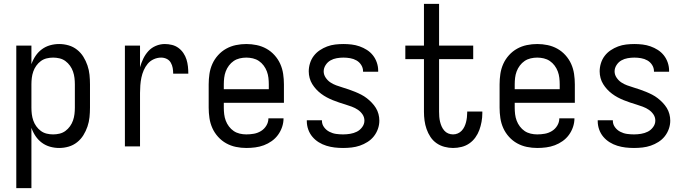

<svg xmlns="http://www.w3.org/2000/svg" viewBox="-20 -755 3540 990"><path d="M64 215V-520H142V-424Q150 -447 163.5 -467Q177 -487 196 -501Q215 -515 238 -521.5Q261 -528 285 -528Q310 -528 334 -521Q358 -514 377.5 -498.5Q397 -483 410 -462Q423 -441 431 -417.5Q439 -394 441.5 -369.5Q444 -345 444 -320V-200Q444 -175 441.5 -150.5Q439 -126 431 -102.5Q423 -79 410 -58Q397 -37 377.5 -21.5Q358 -6 334 1Q310 8 285 8Q261 8 238 1.5Q215 -5 196 -19Q177 -33 163.5 -53Q150 -73 142 -96V215ZM254 -62Q271 -62 287.5 -66Q304 -70 317.5 -80Q331 -90 341 -104Q351 -118 356.5 -134Q362 -150 364 -166.5Q366 -183 366 -200V-320Q366 -337 364 -353.5Q362 -370 356.5 -386Q351 -402 341 -416Q331 -430 317.5 -440Q304 -450 287.5 -454Q271 -458 254 -458Q237 -458 220.5 -454Q204 -450 190.5 -440Q177 -430 167 -416Q157 -402 151.5 -386Q146 -370 144 -353.5Q142 -337 142 -320V-200Q142 -183 144 -166.5Q146 -150 151.5 -134Q157 -118 167 -104Q177 -90 190.5 -80Q204 -70 220.5 -66Q237 -62 254 -62Z M624 0V-520H702V-408Q708 -430 718.5 -452Q729 -474 745 -491.5Q761 -509 783.5 -518.5Q806 -528 830 -528Q848 -528 866.5 -523.5Q885 -519 900 -508Q915 -497 925.5 -481.5Q936 -466 941.5 -448.5Q947 -431 949 -412.5Q951 -394 951 -375H873Q873 -390 870.5 -404.5Q868 -419 860.5 -432Q853 -445 839.5 -451.5Q826 -458 811 -458Q791 -458 772.5 -449.5Q754 -441 741.5 -426Q729 -411 721 -392.5Q713 -374 709 -354.5Q705 -335 703.5 -315Q702 -295 702 -276V0Z M1250 8Q1223 8 1196.5 2.5Q1170 -3 1146.5 -16Q1123 -29 1104.5 -49.5Q1086 -70 1075 -94.5Q1064 -119 1060 -146Q1056 -173 1056 -200V-320Q1056 -347 1060 -374Q1064 -401 1075 -425.5Q1086 -450 1104.5 -470.5Q1123 -491 1146.5 -504Q1170 -517 1196.5 -522.5Q1223 -528 1250 -528Q1277 -528 1303.5 -522.5Q1330 -517 1353.5 -504Q1377 -491 1395.5 -470.5Q1414 -450 1425 -425.5Q1436 -401 1440 -374Q1444 -347 1444 -320V-225H1134V-200Q1134 -183 1136 -166Q1138 -149 1144 -133Q1150 -117 1160.5 -103Q1171 -89 1185 -79.5Q1199 -70 1216 -66Q1233 -62 1250 -62Q1270 -62 1289.5 -65.5Q1309 -69 1326 -79.5Q1343 -90 1353.5 -107.5Q1364 -125 1364 -145H1442Q1442 -122 1434.5 -100Q1427 -78 1413.5 -59.5Q1400 -41 1381 -27.5Q1362 -14 1340.5 -6Q1319 2 1296 5Q1273 8 1250 8ZM1366 -295V-320Q1366 -337 1364 -354Q1362 -371 1356 -387Q1350 -403 1339.5 -417Q1329 -431 1315 -440.5Q1301 -450 1284 -454Q1267 -458 1250 -458Q1233 -458 1216 -454Q1199 -450 1185 -440.5Q1171 -431 1160.5 -417Q1150 -403 1144 -387Q1138 -371 1136 -354Q1134 -337 1134 -320V-295Z M1749 8Q1727 8 1705.5 5.5Q1684 3 1663 -3.5Q1642 -10 1623.5 -21.5Q1605 -33 1591 -49.5Q1577 -66 1569.5 -87Q1562 -108 1562 -130V-135H1640V-132Q1640 -114 1651 -99Q1662 -84 1678.5 -75.5Q1695 -67 1713 -64.5Q1731 -62 1749 -62Q1767 -62 1785.5 -65Q1804 -68 1820 -76Q1836 -84 1847.5 -99.5Q1859 -115 1859 -133Q1859 -151 1849 -165.5Q1839 -180 1824.5 -189.5Q1810 -199 1794 -205Q1778 -211 1761.5 -216Q1745 -221 1728.5 -226.5Q1712 -232 1696 -238.5Q1680 -245 1665 -253Q1650 -261 1636 -271.5Q1622 -282 1610.5 -294.5Q1599 -307 1590 -321.5Q1581 -336 1576.5 -353Q1572 -370 1572 -387Q1572 -408 1578.5 -429Q1585 -450 1598 -467Q1611 -484 1629 -496Q1647 -508 1667 -515.5Q1687 -523 1708.5 -525.5Q1730 -528 1751 -528Q1772 -528 1793 -525.5Q1814 -523 1834 -516Q1854 -509 1872 -497.5Q1890 -486 1903 -469.5Q1916 -453 1923 -432.5Q1930 -412 1930 -391V-385H1852V-388Q1852 -405 1842.5 -420Q1833 -435 1818 -443.5Q1803 -452 1785.5 -455Q1768 -458 1751 -458Q1734 -458 1716.5 -455Q1699 -452 1684 -443.5Q1669 -435 1659 -419.5Q1649 -404 1649 -387Q1649 -370 1659 -355Q1669 -340 1683 -330.5Q1697 -321 1713.5 -315Q1730 -309 1746.5 -304Q1763 -299 1779 -293.5Q1795 -288 1811 -281.5Q1827 -275 1842.5 -267Q1858 -259 1871.5 -248.5Q1885 -238 1897 -225.5Q1909 -213 1918 -198.5Q1927 -184 1931.5 -167Q1936 -150 1936 -133Q1936 -111 1928.5 -90Q1921 -69 1907.5 -52Q1894 -35 1875 -23Q1856 -11 1835.5 -4Q1815 3 1793 5.5Q1771 8 1749 8Z M2316 8Q2294 8 2271.5 2Q2249 -4 2230.5 -17Q2212 -30 2199.5 -49Q2187 -68 2179.5 -89.5Q2172 -111 2169 -133.5Q2166 -156 2166 -179V-450H2070V-520H2166V-735H2244V-520H2420V-450H2244V-179Q2244 -166 2245 -153Q2246 -140 2249 -127.5Q2252 -115 2257 -103.5Q2262 -92 2270.5 -82Q2279 -72 2291 -67Q2303 -62 2316 -62Q2329 -62 2340.5 -67Q2352 -72 2360.5 -81Q2369 -90 2374.5 -101.5Q2380 -113 2383 -125Q2386 -137 2387.5 -149.5Q2389 -162 2389 -174V-180H2467V-171Q2467 -149 2463 -127Q2459 -105 2451.5 -84.5Q2444 -64 2431 -46Q2418 -28 2400 -15.5Q2382 -3 2360 2.5Q2338 8 2316 8Z M2750 8Q2723 8 2696.5 2.5Q2670 -3 2646.5 -16Q2623 -29 2604.5 -49.5Q2586 -70 2575 -94.5Q2564 -119 2560 -146Q2556 -173 2556 -200V-320Q2556 -347 2560 -374Q2564 -401 2575 -425.5Q2586 -450 2604.5 -470.5Q2623 -491 2646.5 -504Q2670 -517 2696.5 -522.5Q2723 -528 2750 -528Q2777 -528 2803.5 -522.5Q2830 -517 2853.5 -504Q2877 -491 2895.5 -470.5Q2914 -450 2925 -425.5Q2936 -401 2940 -374Q2944 -347 2944 -320V-225H2634V-200Q2634 -183 2636 -166Q2638 -149 2644 -133Q2650 -117 2660.5 -103Q2671 -89 2685 -79.5Q2699 -70 2716 -66Q2733 -62 2750 -62Q2770 -62 2789.5 -65.5Q2809 -69 2826 -79.5Q2843 -90 2853.5 -107.5Q2864 -125 2864 -145H2942Q2942 -122 2934.5 -100Q2927 -78 2913.5 -59.5Q2900 -41 2881 -27.5Q2862 -14 2840.5 -6Q2819 2 2796 5Q2773 8 2750 8ZM2866 -295V-320Q2866 -337 2864 -354Q2862 -371 2856 -387Q2850 -403 2839.5 -417Q2829 -431 2815 -440.5Q2801 -450 2784 -454Q2767 -458 2750 -458Q2733 -458 2716 -454Q2699 -450 2685 -440.5Q2671 -431 2660.5 -417Q2650 -403 2644 -387Q2638 -371 2636 -354Q2634 -337 2634 -320V-295Z M3249 8Q3227 8 3205.5 5.5Q3184 3 3163 -3.5Q3142 -10 3123.5 -21.5Q3105 -33 3091 -49.5Q3077 -66 3069.5 -87Q3062 -108 3062 -130V-135H3140V-132Q3140 -114 3151 -99Q3162 -84 3178.5 -75.5Q3195 -67 3213 -64.5Q3231 -62 3249 -62Q3267 -62 3285.5 -65Q3304 -68 3320 -76Q3336 -84 3347.5 -99.5Q3359 -115 3359 -133Q3359 -151 3349 -165.5Q3339 -180 3324.5 -189.5Q3310 -199 3294 -205Q3278 -211 3261.5 -216Q3245 -221 3228.5 -226.5Q3212 -232 3196 -238.5Q3180 -245 3165 -253Q3150 -261 3136 -271.5Q3122 -282 3110.5 -294.5Q3099 -307 3090 -321.5Q3081 -336 3076.5 -353Q3072 -370 3072 -387Q3072 -408 3078.5 -429Q3085 -450 3098 -467Q3111 -484 3129 -496Q3147 -508 3167 -515.5Q3187 -523 3208.5 -525.5Q3230 -528 3251 -528Q3272 -528 3293 -525.5Q3314 -523 3334 -516Q3354 -509 3372 -497.5Q3390 -486 3403 -469.5Q3416 -453 3423 -432.5Q3430 -412 3430 -391V-385H3352V-388Q3352 -405 3342.5 -420Q3333 -435 3318 -443.5Q3303 -452 3285.5 -455Q3268 -458 3251 -458Q3234 -458 3216.5 -455Q3199 -452 3184 -443.5Q3169 -435 3159 -419.5Q3149 -404 3149 -387Q3149 -370 3159 -355Q3169 -340 3183 -330.5Q3197 -321 3213.5 -315Q3230 -309 3246.5 -304Q3263 -299 3279 -293.5Q3295 -288 3311 -281.5Q3327 -275 3342.5 -267Q3358 -259 3371.5 -248.5Q3385 -238 3397 -225.5Q3409 -213 3418 -198.5Q3427 -184 3431.5 -167Q3436 -150 3436 -133Q3436 -111 3428.5 -90Q3421 -69 3407.5 -52Q3394 -35 3375 -23Q3356 -11 3335.5 -4Q3315 3 3293 5.5Q3271 8 3249 8Z"/></svg>

Font: Iosevka Term Curly
Style: Regular
Weight: 400
Designer: Belleve Invis
Foundry: Belleve Invis
Version: Version 32.3.0